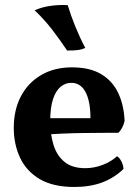

<svg xmlns="http://www.w3.org/2000/svg" viewBox="-20 -735 551 764"><path d="M275.5 9Q191.4 9 138.4 -22.2Q85.4 -53.4 60.1 -106.9Q34.8 -160.3 34.8 -226.4Q34.8 -297.2 62.9 -351.2Q91 -405.2 143.3 -436.1Q195.5 -467 266.3 -467Q338.1 -467 383.4 -439.5Q428.6 -412 451 -363.7Q473.3 -315.4 475.8 -253.7Q469.2 -224.9 451.4 -206.7Q426 -206.7 389.9 -206.4Q353.8 -206.2 312.4 -205.7Q271 -205.2 228.6 -203.4Q186.2 -201.6 147.8 -199.1V-264.7H339.9Q339.9 -331.8 320.4 -368.6Q300.8 -405.4 263.6 -405.4Q240.1 -405.4 221 -389.6Q201.9 -373.8 190.9 -340.2Q179.8 -306.6 179.8 -252.6Q179.8 -201.5 192.8 -158.9Q205.8 -116.4 236.3 -91.1Q266.7 -65.8 319.5 -65.8Q354.1 -65.8 388.2 -78.7Q422.3 -91.6 445.7 -113.4Q455.3 -107.8 463 -92.8Q470.8 -77.8 471.3 -62.5Q433.6 -26.4 385.7 -8.7Q337.8 9 275.5 9ZM247 -534Q216.1 -580.1 186.4 -618.5Q156.7 -656.9 117.9 -694.1Q146.2 -706.7 180.6 -711.6Q215 -716.5 249.4 -714.6Q261.3 -674.7 279.4 -630.2Q297.4 -585.7 319.3 -544.3Q305.1 -537.7 287.6 -535.6Q270 -533.5 247 -534Z"/></svg>

Font: Vollkorn
Style: Regular
Weight: 400
Designer: Friedrich Althausen
Foundry: Friedrich Althausen
Version: Version 5.001